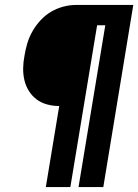

<svg xmlns="http://www.w3.org/2000/svg" viewBox="-20 -755 558 775"><path d="M165 0 219 -327Q194 -327 170 -333.5Q146 -340 127.5 -354Q109 -368 96.5 -388Q84 -408 78.5 -431.5Q73 -455 73.5 -480.5Q74 -506 79 -531Q83 -556 90.5 -581Q98 -606 111.5 -629.5Q125 -653 144 -673.5Q163 -694 186 -707.5Q209 -721 235 -728Q261 -735 286 -735H518L397 0H297L405 -653H372L264 0Z"/></svg>

Font: Iosevka Term Curly Heavy
Style: Italic
Weight: 900
Italic angle: -9°
Designer: Belleve Invis
Foundry: Belleve Invis
Version: Version 32.3.0